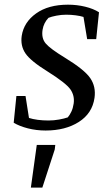

<svg xmlns="http://www.w3.org/2000/svg" viewBox="-20 -561 491 841"><path d="M263.7 -308.6Q350.1 -255.9 375.5 -218.5Q400.9 -181.2 394 -132.3Q384.3 -64.5 325.4 -26.9Q266.6 10.7 179.7 10.7Q139.2 10.7 102.1 1.2Q64.9 -8.3 40 -23.4L51.8 -140.6H91.8L106.9 -44.4Q123 -39.1 145.5 -36.1Q168 -33.2 192.4 -33.2Q215.8 -33.2 238.8 -37.4Q261.7 -41.5 276.9 -46.9Q285.6 -57.1 292.7 -72.3Q299.8 -87.4 302.7 -107.4Q307.6 -141.6 288.6 -169.2Q269.5 -196.8 189.5 -247.1Q113.8 -293.9 91.3 -327.4Q68.8 -360.8 75.2 -404.3Q84.5 -463.9 138.2 -502.2Q191.9 -540.5 277.8 -540.5Q316.9 -540.5 353 -531.7Q389.2 -522.9 413.6 -507.3L401.4 -389.6H361.8L345.7 -486.8Q332 -491.2 311.5 -493.9Q291 -496.6 270 -496.6Q248.5 -496.6 227.1 -492.4Q205.6 -488.3 192.4 -482.9Q182.1 -472.2 175.5 -459Q168.9 -445.8 166.5 -430.7Q160.6 -393.6 180.4 -370.4Q200.2 -347.2 263.7 -308.6ZM141.1 73.7H222.2L219.7 94.2L165.5 260.7H115.2Z"/></svg>

Font: Noticia Text
Style: Italic
Weight: 400
Italic angle: -8°
Designer: JM Sole
Foundry: JM Sole
Version: Version 1.003